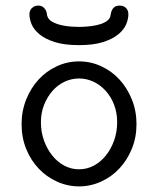

<svg xmlns="http://www.w3.org/2000/svg" viewBox="-20 -659 565 685"><path d="M85 -608Q85 -622 94 -630.5Q103 -639 116 -639Q127 -639 133.5 -634Q140 -629 143 -623Q146 -617 147 -611.5Q148 -606 148 -604Q152 -589 167 -581Q182 -573 200 -569Q218 -565 235 -564Q252 -563 261 -563Q275 -563 292.5 -564.5Q310 -566 326 -569.5Q342 -573 355 -580Q368 -587 373 -598Q374 -601 375 -608Q376 -615 379 -622Q382 -629 388.5 -634Q395 -639 407 -639Q421 -639 429.5 -630.5Q438 -622 438 -608Q438 -591 430 -572Q422 -553 402 -536.5Q382 -520 348 -509Q314 -498 262 -498Q209 -498 175 -509Q141 -520 121 -536.5Q101 -553 93 -572Q85 -591 85 -608ZM57 -216Q57 -263 73.5 -304Q90 -345 117.5 -375Q145 -405 182.5 -422.5Q220 -440 262 -440Q304 -440 341.5 -422.5Q379 -405 406.5 -375Q434 -345 450.5 -304Q467 -263 467 -216Q467 -169 450.5 -128.5Q434 -88 406 -58Q378 -28 340.5 -11Q303 6 262 6Q221 6 183.5 -11Q146 -28 118 -57.5Q90 -87 73.5 -127.5Q57 -168 57 -216ZM126 -223Q126 -188 137 -157.5Q148 -127 166.5 -104Q185 -81 209.5 -68Q234 -55 262 -55Q290 -55 314.5 -68Q339 -81 357.5 -104Q376 -127 387 -157.5Q398 -188 398 -223Q398 -257 387 -285.5Q376 -314 357 -335Q338 -356 313.5 -367.5Q289 -379 262 -379Q235 -379 210.5 -367.5Q186 -356 167.5 -335Q149 -314 137.5 -285.5Q126 -257 126 -223Z"/></svg>

Font: CMU Typewriter Custom
Style: Regular
Weight: 500
Monospace: yes
Version: Version 0.7.0